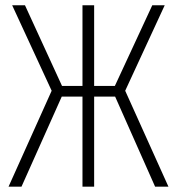

<svg xmlns="http://www.w3.org/2000/svg" viewBox="-20 -704 667 724"><path d="M601.1 -684.1 452.1 -361.8 615.2 0H564.9L414.1 -339.8H335V0H291V-339.8H212.9L61 0H12.2L174.8 -361.8L25.9 -684.1H74.2L213.9 -379.9H291V-684.1H335V-379.9H413.1L554.2 -684.1Z"/></svg>

Font: Fira Sans Compressed ExtraLight
Style: Regular
Weight: 250
Width: 1
Designer: Carrois Corporate & Edenspiekermann AG
Foundry: Carrois Corporate GbR & Edenspiekermann AG
Version: Version 4.203;PS 004.203;hotconv 1.0.88;makeotf.lib2.5.64775